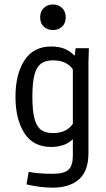

<svg xmlns="http://www.w3.org/2000/svg" viewBox="-20 -655 478 866"><path d="M217.8 191.4Q188.5 191.4 158.7 187.5Q128.9 183.6 99.6 176.8L109.4 120.1Q152.3 128.9 216.8 128.9Q270.5 128.9 289.6 109.9Q308.6 90.8 308.6 47.9V-27.3Q291 -9.8 266.1 -1Q241.2 7.8 210 7.8Q129.9 7.8 89.8 -54.7Q49.8 -117.2 49.8 -218.8Q49.8 -320.3 90.3 -382.8Q130.9 -445.3 210.9 -445.3Q246.1 -445.3 272 -434.6Q297.9 -423.8 316.4 -403.3L321.3 -437.5H380.9L378.9 -375V35.2Q378.9 117.2 335.9 154.3Q293 191.4 217.8 191.4ZM218.8 -54.7Q280.3 -54.7 308.6 -96.7V-341.8Q281.2 -382.8 218.8 -382.8Q184.6 -382.8 164.6 -367.7Q144.5 -352.5 135.3 -317.4Q126 -282.2 126 -218.8Q126 -156.2 135.3 -120.6Q144.5 -85 164.6 -69.8Q184.6 -54.7 218.8 -54.7ZM161.1 -577.1Q161.1 -603.5 177.7 -619.1Q194.3 -634.8 218.8 -634.8Q243.2 -634.8 259.8 -619.1Q276.4 -603.5 276.4 -577.1Q276.4 -549.8 259.8 -534.7Q243.2 -519.5 218.8 -519.5Q194.3 -519.5 177.7 -534.7Q161.1 -549.8 161.1 -577.1Z"/></svg>

Font: Sudo Variable
Style: Regular
Weight: 400
Monospace: yes
Designer: Jens Kutilek
Foundry: Jens Kutilek
Version: Version 0.040